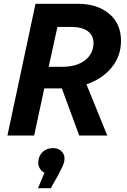

<svg xmlns="http://www.w3.org/2000/svg" viewBox="-20 -710 667 1006"><path d="M19 0 166 -690H389Q490 -690 552 -638Q614 -586 614 -496Q614 -417 565.5 -357Q517 -297 433 -268L542 0H395L304 -247H212L159 0ZM235 -360H304Q383 -360 426.5 -395Q470 -430 470 -485Q470 -524 440 -546.5Q410 -569 351 -569H281ZM316 139Q311 159 283 211L246 276H179L213 195Q198 189 187.5 170.5Q177 152 182 126Q187 100 207 83Q227 66 259 66Q288 66 305.5 86Q323 106 316 139Z"/></svg>

Font: Radio Canada SemiBold
Style: Italic
Weight: 600
Italic angle: -12°
Designer: Charles Daoud, Etienne Aubert Bonn, Alexandre Saumier Demers, Jacques Le Bailly
Foundry: Radio-Canada
Version: Version 2.104; ttfautohint (v1.8.4.7-5d5b);gftools[0.9.28.de